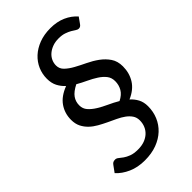

<svg xmlns="http://www.w3.org/2000/svg" viewBox="-238 -800 940 940"><g transform="rotate(-45 232.0 -330.0)"><path d="M425 -633.5Q417.5 -622.5 406 -622.5Q398.5 -622.5 390.2 -628.2Q382 -634 370.2 -640.8Q358.5 -647.5 342 -653.2Q325.5 -659 301.5 -659Q278 -659 259.2 -652Q240.5 -645 227 -633.5Q213.5 -622 206.2 -606.5Q199 -591 199 -574Q199 -551 216 -534.8Q233 -518.5 258.5 -504.5Q284 -490.5 313.5 -476.5Q343 -462.5 368.5 -444Q394 -425.5 411 -400.5Q428 -375.5 428 -339.5Q428 -294 405.8 -258.2Q383.5 -222.5 336 -202Q354.5 -185.5 365.8 -164.2Q377 -143 377 -114.5Q377 -77.5 363.5 -45.2Q350 -13 324.5 11Q299 35 262.2 48.8Q225.5 62.5 178.5 62.5Q130 62.5 91.8 45.5Q53.5 28.5 29.5 1.5L53.5 -31.5Q58 -38 63.5 -41Q69 -44 78 -44Q87 -44 95.2 -37Q103.5 -30 115.5 -21.5Q127.5 -13 145.8 -6Q164 1 193 1Q218 1 237.8 -6.2Q257.5 -13.5 271.2 -26.2Q285 -39 292.2 -56.2Q299.5 -73.5 299.5 -94Q299.5 -114.5 289.2 -129.5Q279 -144.5 262.5 -156.5Q246 -168.5 224.8 -178.5Q203.5 -188.5 181.2 -199Q159 -209.5 137.8 -221.5Q116.5 -233.5 100 -249.2Q83.5 -265 73.2 -285.5Q63 -306 63 -334Q63 -378.5 87.2 -413.5Q111.5 -448.5 163 -468Q144.5 -485 133 -507Q121.5 -529 121.5 -560Q121.5 -592.5 134.2 -622Q147 -651.5 171.2 -674Q195.5 -696.5 230.2 -709.8Q265 -723 308.5 -723Q354 -723 389 -707.5Q424 -692 447.5 -665ZM141.5 -355.5Q141.5 -332 156 -315.5Q170.5 -299 193 -285Q215.5 -271 243 -258.5Q270.5 -246 296 -231Q325 -245.5 337.5 -267Q350 -288.5 350 -315Q350 -339.5 336.5 -356.5Q323 -373.5 301.8 -387.2Q280.5 -401 254.8 -413Q229 -425 204.5 -439Q170 -421.5 155.8 -401.5Q141.5 -381.5 141.5 -355.5Z"/></g></svg>

Font: LatoHex
Style: Italic
Weight: 400
Italic angle: -7°
Designer: Lukasz Dziedzic
Foundry: tyPoland Lukasz Dziedzic
Version: Version 1.104; Western+Polish opensource